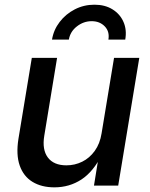

<svg xmlns="http://www.w3.org/2000/svg" viewBox="-20 -786 635 813"><path d="M210.4 7.3Q155.8 7.3 117.7 -15.9Q79.6 -39.1 63.5 -85Q47.4 -130.9 58.1 -198.2L114.7 -541H221.7L167.5 -211.4Q157.7 -152.3 182.6 -119.1Q207.5 -85.9 261.2 -85.9Q296.9 -85.9 328.1 -101.3Q359.4 -116.7 381.3 -147.2Q403.3 -177.7 410.2 -221.7L462.9 -541H569.8L480.5 0H377.9L399.4 -132.8H412.1Q376 -59.6 325 -26.1Q273.9 7.3 210.4 7.3ZM379.9 -766.1Q424.8 -766.1 456.5 -746.3Q488.3 -726.6 502.9 -693.1Q517.6 -659.7 510.3 -618.2H439Q444.8 -652.3 423.6 -674.3Q402.3 -696.3 368.2 -696.3Q334 -696.3 305.7 -674.3Q277.3 -652.3 271.5 -618.2H200.2Q207 -659.7 232.7 -693.1Q258.3 -726.6 296.6 -746.3Q335 -766.1 379.9 -766.1Z"/></svg>

Font: Inter 17pt Medium
Style: Italic
Weight: 500
Italic angle: -9.3988°
Version: Version 4.001;git-66647c0bb